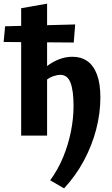

<svg xmlns="http://www.w3.org/2000/svg" viewBox="-49 -743 611 1052"><path d="M302 289 226 245Q269 186 297 118Q325 50 339.5 -22Q354 -94 354 -163Q354 -246 337.5 -289.5Q321 -333 282 -333Q266 -333 246 -326.5Q226 -320 209 -307.5Q192 -295 182 -278L144 -319Q175 -355 207.5 -380Q240 -405 275.5 -418.5Q311 -432 348 -432Q395 -432 429 -408.5Q463 -385 482 -335.5Q501 -286 501 -209Q501 -122 478 -34Q455 54 411 136.5Q367 219 302 289ZM67 0V-698L209 -723V0ZM355 -510 -29 -513 -21 -599 363 -609Z"/></svg>

Font: Ysabeau Office ExtraBold
Style: Regular
Weight: 800
Designer: Christian Thalmann (Catharsis Fonts)
Version: Version 2.001;gftools[0.9.30]; featfreeze: tnum,lnum,ss02